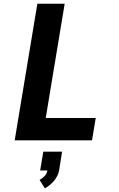

<svg xmlns="http://www.w3.org/2000/svg" viewBox="-20 -755 640 1033"><path d="M59 0 181 -735H328L226 -120H495L475 0ZM221 258 193 213Q208 205 220.5 191.5Q233 178 235 162H196L213 61H314L298 162Q295 177 288 191.5Q281 206 270.5 218Q260 230 247.5 240.5Q235 251 221 258Z"/></svg>

Font: Iosevka SS04 Heavy Extended
Style: Italic
Weight: 900
Width: 7
Italic angle: -9°
Monospace: yes
Designer: Belleve Invis
Foundry: Belleve Invis
Version: Version 19.0.0; ttfautohint (v1.8.4)